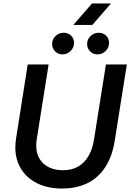

<svg xmlns="http://www.w3.org/2000/svg" viewBox="-20 -1070 748 1102"><path d="M335 12Q255 12 194.5 -17.5Q134 -47 101 -100.5Q68 -154 68 -224Q68 -236 69 -248.5Q70 -261 72 -274L139 -700H259L190 -265Q189 -257 188.5 -249Q188 -241 188 -233Q188 -190 207 -158.5Q226 -127 260.5 -110Q295 -93 341 -93Q393 -93 429.5 -114.5Q466 -136 489 -176.5Q512 -217 520 -272L588 -700H708L638 -259Q624 -173 585 -112Q546 -51 483.5 -19.5Q421 12 335 12ZM539 -758Q514 -758 497 -775.5Q480 -793 480 -817Q480 -844 499.5 -863Q519 -882 547 -882Q572 -882 589 -865.5Q606 -849 606 -824Q606 -797 586.5 -777.5Q567 -758 539 -758ZM338 -758Q313 -758 296 -775.5Q279 -793 279 -817Q279 -844 298.5 -863Q318 -882 346 -882Q371 -882 388 -865.5Q405 -849 405 -824Q405 -797 385.5 -777.5Q366 -758 338 -758ZM401 -927 508 -1050H617L510 -927Z"/></svg>

Font: MuseoModerno Medium
Style: Italic
Weight: 500
Italic angle: -9°
Designer: Pablo Cosgaya, Héctor Gatti, Marcela Romero, and the Authors of The MuseoModerno Project.
Foundry: Omnibus-Type Team
Version: Version 1.003